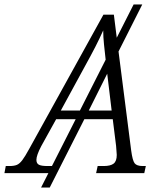

<svg xmlns="http://www.w3.org/2000/svg" viewBox="-75 -780 724 865"><path d="M-55 0 -49 -32H-32Q-12 -32 0.5 -37Q13 -42 25.5 -58.5Q38 -75 57 -110L391 -714H438L451 -610L527 -760H566L459 -548L516 -102Q522 -57 531.5 -44.5Q541 -32 568 -32H582L575 0H358L365 -32H392Q423 -32 437 -43Q451 -54 451 -82Q451 -90 449.5 -103Q448 -116 448 -123L433 -243H305L149 65H110L143 0ZM309 -484 199 -282H285L401 -511Q397 -546 393.5 -580Q390 -614 390 -643Q374 -607 354.5 -569Q335 -531 309 -484ZM325 -282H428L408 -448ZM139 -32H159L266 -243H178L111 -122Q89 -80 89 -60Q89 -44 100 -38Q111 -32 139 -32Z"/></svg>

Font: Noto Serif SemiCondensed Light
Style: Italic
Weight: 300
Width: 4
Italic angle: -12°
Designer: Monotype Design Team
Foundry: Monotype Imaging Inc.
Version: Version 2.013; ttfautohint (v1.8.4.7-5d5b)